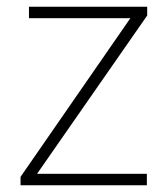

<svg xmlns="http://www.w3.org/2000/svg" viewBox="-20 -550 499 570"><path d="M416 0H41V-25L367 -496H66V-530H417V-504L90 -34H416Z"/></svg>

Font: Noto Sans Kannada ExtraLight
Style: Regular
Weight: 200
Designer: Jelle Bosma - Monotype Design Team
Foundry: Monotype Imaging Inc.
Version: Version 2.005; ttfautohint (v1.8.4.7-5d5b)